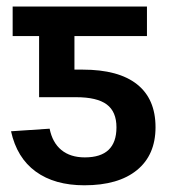

<svg xmlns="http://www.w3.org/2000/svg" viewBox="-20 -548 524 578"><path d="M18.1 -528.3H422.4V-439.5H204.1V-338.4H229Q336.9 -338.4 392.6 -294.2Q448.2 -250 448.2 -165Q448.2 -81.5 392.3 -35.9Q336.4 9.8 233.9 9.8Q144.5 9.8 87.6 -31.5Q30.8 -72.8 13.2 -152.8L129.4 -160.6Q137.7 -118.7 164.8 -96.4Q191.9 -74.2 235.4 -74.2Q330.6 -74.2 330.6 -164.6Q330.6 -211.9 301.3 -233.6Q272 -255.4 209 -255.4H97.7V-439.5H18.1Z"/></svg>

Font: Arimo SemiBold
Style: Regular
Weight: 600
Designer: Steve Matteson
Foundry: Monotype Imaging Inc.
Version: Version 1.33